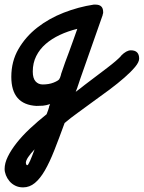

<svg xmlns="http://www.w3.org/2000/svg" viewBox="-99 -414 623 832"><path d="M426 -173Q449 -196 468 -196Q504 -196 504 -160Q504 -145 486.5 -124Q469 -103 440.5 -78Q412 -53 376 -26Q340 1 302 28Q267 54 237 75.5Q207 97 181 119Q157 185 136.5 237Q116 289 95.5 324.5Q75 360 52 379Q29 398 1 398Q-18 398 -33 390.5Q-48 383 -58 371Q-68 359 -73.5 345Q-79 331 -79 318Q-79 293 -65 264.5Q-51 236 -27 205.5Q-3 175 30.5 143.5Q64 112 103 81Q105 75 106.5 71.5Q108 68 110 62Q113 52 113.5 50.5Q114 49 113.5 49.5Q113 50 113.5 48.5Q114 47 118 37Q100 43 87 44Q74 45 59 45Q-50 39 -50 -81Q-50 -148 -19 -201.5Q12 -255 62.5 -294.5Q113 -334 177 -359Q241 -384 307 -394H315Q348 -394 348 -362Q348 -359 348 -357.5Q348 -356 346 -351V-349L249 -73Q243 -55 241 -49Q239 -43 238 -40.5Q237 -38 236 -34Q235 -30 229 -16Q240 -24 249 -31Q258 -38 268 -46Q321 -86 365 -119.5Q409 -153 426 -172ZM19 302Q23 302 31.5 282.5Q40 263 51 233Q33 252 23 267Q13 282 13 292Q13 294 14.5 298Q16 302 19 302ZM124 166Q102 184 83.5 200.5Q65 217 51 233Q59 212 67 188.5Q75 165 84 139ZM157 -66Q157 -67 157.5 -68Q158 -69 158 -71L159 -72ZM86 -48Q113 -48 133 -56Q153 -64 158 -71Q158 -73 160 -75Q161 -76 161 -77Q163 -81 163.5 -84.5Q164 -88 166 -92L165 -91Q175 -121 183.5 -144.5Q192 -168 200.5 -190Q209 -212 217 -235.5Q225 -259 236 -289Q195 -279 160 -262.5Q125 -246 99 -223.5Q73 -201 58 -171Q43 -141 43 -104Q43 -75 55 -61.5Q67 -48 86 -48Z"/></svg>

Font: Discipuli Britannica Bold
Style: Regular
Weight: 700
Designer: Peter Wiegel
Foundry: Peter Wiegel
Version: Version 0.001 2009